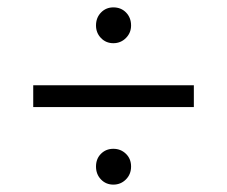

<svg xmlns="http://www.w3.org/2000/svg" viewBox="-20 -610 615 520"><path d="M70 -320V-379H505V-320ZM253.5 -124Q240 -138 240 -159Q240 -180 253.5 -193.5Q267 -207 287 -207Q307 -207 321 -193.5Q335 -180 335 -159Q335 -138 321 -124Q307 -110 287 -110Q267 -110 253.5 -124ZM240 -541Q240 -562 253.5 -576Q267 -590 287 -590Q308 -590 321.5 -576Q335 -562 335 -541Q335 -521 321 -507Q307 -493 287 -493Q267 -493 253.5 -507Q240 -521 240 -541Z"/></svg>

Font: Belfius21
Style: Regular
Weight: 400
Designer: Montserrat's base design by Julieta Ulanovsky, modified by Coast SPRL for Belfius Bank NV.
Foundry: Montserrat's base design by Julieta Ulanovsky, modified by Coast SPRL for Belfius Bank NV.
Version: Version 2.000;FEAKit 1.0